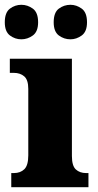

<svg xmlns="http://www.w3.org/2000/svg" viewBox="-36 -781 409 801"><path d="M11 0V-59H22Q49 -59 65.5 -75Q82 -91 82 -133V-410Q82 -448 65 -462.5Q48 -477 22 -477H5V-536H264V-130Q264 -89 280.5 -74Q297 -59 323 -59H333V0ZM258 -617Q231 -617 209.5 -633Q188 -649 188 -688Q188 -729 209.5 -745Q231 -761 258 -761Q283 -761 305 -745Q327 -729 327 -688Q327 -649 305 -633Q283 -617 258 -617ZM53 -617Q27 -617 5.5 -633Q-16 -649 -16 -688Q-16 -729 5.5 -745Q27 -761 53 -761Q79 -761 101 -745Q123 -729 123 -688Q123 -649 101 -633Q79 -617 53 -617Z"/></svg>

Font: Noto Serif Armenian SemiCondensed Black
Style: Regular
Weight: 900
Width: 4
Designer: Monotype Design Team
Foundry: Monotype Imaging Inc.
Version: Version 2.008; ttfautohint (v1.8.4.7-5d5b)